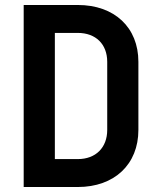

<svg xmlns="http://www.w3.org/2000/svg" viewBox="-20 -750 640 770"><path d="M292 0C439 0 535 -91 535 -229V-502C535 -640 439 -730 292 -730H75V0ZM200 -618H292C364 -618 410 -573 410 -502V-229C410 -158 364 -112 292 -112H200Z"/></svg>

Font: Tekne LDO
Style: Bold
Weight: 700
Monospace: yes
Designer: Alessio Laiso, Mario Rullo, Paolo Rosset
Foundry: Alessio Laiso
Version: Version 1.000;hotconv 1.0.109;makeotfexe 2.5.65596